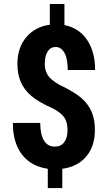

<svg xmlns="http://www.w3.org/2000/svg" viewBox="-20 -844 546 969"><path d="M320.8 -187.5Q320.8 -228 304.2 -251.5Q287.6 -274.9 249.5 -295.4Q174.8 -328.6 138.9 -359.1Q103 -389.6 85.4 -429Q67.9 -468.3 67.9 -522.5Q67.9 -603.5 112.8 -656.5Q157.7 -709.5 231.4 -719.2V-823.7H305.2V-717.3Q378.4 -703.1 419.2 -643.1Q460 -583 460 -490.7H321.8Q321.8 -549.3 304.9 -578.1Q288.1 -606.9 261.2 -606.9Q235.4 -606.9 220.7 -584.5Q206.1 -562 206.1 -522Q206.1 -487.3 221.2 -464.4Q236.3 -441.4 278.8 -416.5Q356.9 -379.4 391.4 -348.9Q425.8 -318.4 442.4 -279.8Q459 -241.2 459 -188.5Q459 -106 415.3 -54.2Q371.6 -2.4 294.4 7.8V105H221.2V7.8Q136.7 -4.4 90.8 -64.2Q44.9 -124 44.9 -223.6H183.1Q183.1 -166 201.7 -135Q220.2 -104 257.3 -104Q287.1 -104 304 -126.2Q320.8 -148.4 320.8 -187.5Z"/></svg>

Font: Roboto Condensed
Style: Bold
Weight: 700
Designer: Google
Version: Version 2.134; 2016